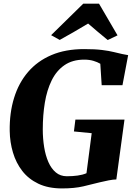

<svg xmlns="http://www.w3.org/2000/svg" viewBox="-20 -1020 738 1048"><path d="M318.5 8.5Q243.5 8.5 189.5 -17.2Q135.5 -43 101.5 -87Q67.5 -131 50.8 -187.2Q34 -243.5 33 -305Q31.5 -403.5 56.8 -485.5Q82 -567.5 133.2 -627.2Q184.5 -687 261 -719.5Q337.5 -752 439 -752Q498.5 -752 536.8 -747.2Q575 -742.5 600.8 -736Q626.5 -729.5 647.5 -725Q655.5 -723.5 663.5 -722Q671.5 -720.5 679.5 -719L648.5 -555H535L527.5 -672Q511.5 -681.5 489.5 -688Q467.5 -694.5 440 -694.5Q375.5 -694.5 331.8 -664.2Q288 -634 262 -581Q236 -528 224.8 -459.8Q213.5 -391.5 213.5 -314Q213.5 -263.5 221 -217.2Q228.5 -171 244.2 -135.2Q260 -99.5 284.8 -78.8Q309.5 -58 345 -58Q377 -58 404 -61.8Q431 -65.5 452 -74.5L480.5 -293L383.5 -302.5L391.5 -367H659.5L615 -40.5Q599 -40.5 573 -35.5Q547 -30.5 525 -25Q483 -14 434.5 -2.8Q386 8.5 318.5 8.5ZM259 -828 434.5 -1000H520.5L621.5 -827L568 -801.5Q541 -823.5 514 -846.2Q487 -869 461 -891.5Q423 -868.5 383.8 -846Q344.5 -823.5 306 -802Z"/></svg>

Font: Merriweather 36pt Black
Style: Italic
Weight: 900
Italic angle: -7.8°
Version: Version 2.101